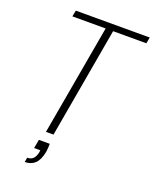

<svg xmlns="http://www.w3.org/2000/svg" viewBox="-164 -794 872 1086"><g transform="rotate(20 272.5 -250.5)"><path d="M153.8 56.2H219.2Q219.2 78.6 215.8 105Q205.6 157.7 181.9 179.4Q158.2 201.2 121.1 201.2L126 173.8Q149.4 173.8 162.1 160.4Q174.8 147 180.2 120.1L181.2 108.9H144ZM92.8 -665 100.1 -702.1H544.9L538.1 -665H337.9L221.2 0H175.8L293 -665Z"/></g></svg>

Font: SVN-Poppins ExtraLight
Style: Italic
Weight: 200
Italic angle: -10°
Designer: Ninad Kale (Devanagari), Jonny Pinhorn (Latin)
Foundry: Indian Type Foundry
Version: Version 3.002 2017